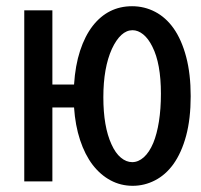

<svg xmlns="http://www.w3.org/2000/svg" viewBox="-20 -580 642 614"><path d="M534.2 -54.7Q560.5 -91.3 575.2 -145.8Q589.8 -200.2 589.8 -272.5Q589.8 -343.3 575.4 -397.9Q561 -452.6 535.2 -489.3Q510.3 -524.4 476.1 -542.2Q441.9 -560.1 402.3 -560.1Q325.7 -560.1 276.4 -497.1Q251.5 -464.8 236.1 -417.7Q220.7 -370.6 216.8 -309.6H147.5V-546.9H57.6V0H147.5V-236.3H216.8Q220.7 -178.7 236.1 -132.1Q251.5 -85.4 276.4 -52.7Q301.3 -20.5 333.7 -3.2Q366.2 14.2 404.3 14.2Q441.9 14.2 475.6 -3.2Q509.3 -20.5 534.2 -54.7ZM310.5 -269Q310.5 -363.3 337.9 -423.8Q351.6 -453.1 368.2 -468.3Q384.8 -483.4 403.8 -483.4Q421.4 -483.4 438 -470Q454.6 -456.5 467.3 -430.7Q494.6 -377 494.6 -280.3Q494.6 -231.9 488.3 -191.7Q481.9 -151.4 470.2 -123Q457.5 -92.8 439.9 -77.1Q422.4 -61.5 402.8 -61.5Q383.8 -61.5 366.5 -75.9Q349.1 -90.3 336.4 -118.7Q310.5 -175.3 310.5 -269Z"/></svg>

Font: Hack Dev
Style: Regular
Weight: 400
Designer: Christopher Simpkins
Foundry: Christopher Simpkins
Version: Version 2.0315